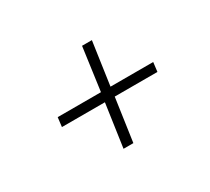

<svg xmlns="http://www.w3.org/2000/svg" viewBox="-79 -627 647 592"><g transform="rotate(-30 244.0 -330.5)"><path d="M274 -347H426L422 -314H270L248 -161H213L235 -314H82L86 -347H240L261 -500H296Z"/></g></svg>

Font: FiraGO UltraLight
Style: Italic
Weight: 200
Italic angle: -8°
Designer: bBox Type GmbH
Foundry: bBox Type GmbH
Version: Version 1.001